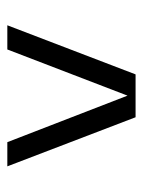

<svg xmlns="http://www.w3.org/2000/svg" viewBox="47 -757 390 524"><g transform="rotate(90 242.0 -495.0)"><path d="M300 -670 434 -320H368L241 -648L115 -320H49L183 -670Z"/></g></svg>

Font: Fivo Sans Modern
Style: Regular
Weight: 400
Designer: Alexander Slobzheninov
Foundry: Alexander Slobzheninov
Version: 1.0